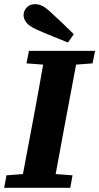

<svg xmlns="http://www.w3.org/2000/svg" viewBox="-32 -901 476 921"><path d="M95 -597 107 -657H424L412 -597L333 -591L279 -304Q268 -245 257 -185Q246 -125 235 -66L316 -60L305 0H-12L-1 -60L78 -66L132 -353Q143 -413 154 -472.5Q165 -532 175 -591ZM322 -737 294 -697Q257 -712 218.5 -727.5Q180 -743 142 -760Q107 -776 94 -793.5Q81 -811 81 -828Q81 -849 96 -865Q111 -881 136 -881Q156 -881 174 -871Q192 -861 216 -838Q242 -814 269 -788.5Q296 -763 322 -737Z"/></svg>

Font: Source Serif 4 SmText
Style: Bold Italic
Weight: 700
Italic angle: -12°
Designer: Frank Grießhammer
Foundry: Adobe
Version: Version 4.005;hotconv 1.1.0;makeotfexe 2.6.0